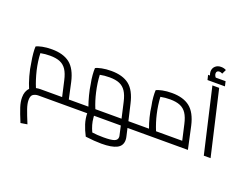

<svg xmlns="http://www.w3.org/2000/svg" viewBox="-175 -1297 2570 1998"><g transform="rotate(20 1110.5 -298.5)"><path d="M729 -15Q729 0 714 0H603H602H278Q244 0 220 15.5Q196 31 196 79Q196 119 214.5 173Q233 227 272 321L199 333Q159 237 141 181Q123 125 123 76Q123 7 162 -31Q140 -81 119 -155.5Q98 -230 89 -301Q80 -349 76 -395Q72 -441 74 -469Q94 -481 140.5 -490.5Q187 -500 245 -500Q372 -500 445 -443Q518 -386 549 -249L588 -69H592H698Q713 -69 721 -49Q729 -29 729 -15ZM514 -69 475 -241Q459 -312 432 -353Q405 -394 361.5 -412.5Q318 -431 249 -431Q195 -431 145 -421Q148 -334 170 -239Q194 -140 226 -64Q251 -69 274 -69Z M1250 -61 1264 0H1263L1282 83Q1288 106 1288 126Q1288 190 1232 218.5Q1176 247 1063 247Q987 247 886 234Q854 173 836 116Q818 59 817 0H714Q699 0 691.5 -19Q684 -38 684 -53Q684 -69 698 -69H805Q787 -119 771 -181Q755 -243 747 -300Q737 -348 733.5 -394Q730 -440 732 -469Q752 -481 798.5 -490.5Q845 -500 903 -500Q1030 -500 1102.5 -443Q1175 -386 1206 -249L1248 -69ZM882 -69H1172L1133 -241Q1117 -312 1090 -353Q1063 -394 1020 -412.5Q977 -431 909 -431Q851 -431 803 -421Q807 -333 829 -237Q849 -148 882 -69ZM1386 -15Q1386 0 1371 0H1264L1248 -69H1355Q1371 -69 1378.5 -49.5Q1386 -30 1386 -15ZM1189 0H892Q892 10 894 24Q900 96 935 170Q991 178 1061 178Q1146 178 1180 165Q1214 152 1214 119Q1214 108 1209 90Z M1932 0H1370Q1356 -1 1348.5 -19.5Q1341 -38 1341 -53Q1341 -69 1355 -69H1476Q1457 -119 1441.5 -181Q1426 -243 1419 -301Q1409 -348 1405.5 -394Q1402 -440 1404 -469Q1424 -481 1470.5 -490.5Q1517 -500 1575 -500Q1701 -500 1774 -442.5Q1847 -385 1878 -249ZM1844 -69 1805 -241Q1789 -312 1762 -353Q1735 -394 1691 -412.5Q1647 -431 1579 -431Q1524 -431 1474 -421Q1479 -330 1500 -239Q1519 -155 1554 -69Z M1942 -718H2017L2183 0H2108ZM2068 -753H1875L1862 -806H1883Q1874 -829 1874 -848Q1874 -884 1898.5 -907Q1923 -930 1962 -930Q1995 -930 2019 -916L1996 -868Q1978 -878 1963 -878Q1947 -878 1938.5 -870Q1930 -862 1930 -848Q1930 -826 1947 -806H2056Z"/></g></svg>

Font: Cairo
Style: Italic
Weight: 400
Italic angle: -13°
Designer: Mohamed Gaber, Accademia di Belle Arti di Urbino and others
Foundry: Kief Type Foundry, Accademia di Belle Arti di Urbino and others
Version: Version 3.011